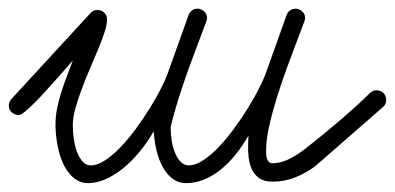

<svg xmlns="http://www.w3.org/2000/svg" viewBox="-67 -409 901 438"><path d="M651.4 -29.3Q629.9 -13.7 606.2 -4.2Q582.5 5.4 554.7 5.4Q536.1 5.4 524.9 -2.2Q513.7 -9.8 507.8 -22.2Q502 -34.7 500.2 -49.8Q498.5 -64.9 499 -80.6Q499 -85.9 499.3 -90.6Q499.5 -95.2 500 -100.1Q485.8 -75.2 469.5 -55.2Q453.1 -35.2 435.1 -21Q417 -6.8 397.5 1Q377.9 8.8 356.9 8.8Q340.8 8.8 327.6 -0.7Q314.5 -10.3 305.2 -26.4Q295.9 -42.5 290.5 -64Q285.2 -85.4 283.7 -109.4Q269.5 -85 252 -63.5Q234.4 -42 214.8 -25.9Q195.3 -9.8 174.6 -0.5Q153.8 8.8 133.3 8.8Q117.2 8.8 104 -1Q90.8 -10.7 81.5 -27.1Q72.3 -43.5 66.9 -65.2Q61.5 -86.9 60.1 -110.8Q59.6 -114.7 59.6 -117.9Q59.6 -121.1 59.6 -125Q59.6 -144 63.5 -162.8Q67.4 -181.6 73.2 -200Q79.1 -218.3 85.9 -235.8Q92.8 -253.4 99.1 -271Q94.7 -266.1 85.2 -255.1Q75.7 -244.1 63.5 -230.5Q51.3 -216.8 37.8 -201.9Q24.4 -187 12.2 -174.8Q0 -162.6 -9.8 -154.5Q-19.5 -146.5 -23.9 -146.5Q-32.2 -146.5 -39.6 -152.3Q-46.9 -158.2 -46.9 -167.5Q-46.9 -176.3 -41 -183.1L139.2 -378.9Q145.5 -386.2 154.8 -386.2Q164.6 -386.2 170.9 -380.1Q177.2 -374 177.2 -364.3Q177.2 -353 171.6 -335.9Q166 -318.8 157.5 -298.1Q148.9 -277.3 138.9 -254.2Q128.9 -231 120.4 -208.3Q111.8 -185.5 105.7 -164.3Q99.6 -143.1 99.1 -126V-122.6Q99.1 -106.9 101.6 -90.8Q104 -74.7 109.1 -61.5Q114.3 -48.3 121.8 -40Q129.4 -31.7 140.1 -31.7Q155.3 -31.7 173.1 -43.5Q190.9 -55.2 208.7 -74Q226.6 -92.8 243.7 -116.2Q260.7 -139.6 275.1 -162.8Q289.6 -186 299.8 -206.3Q310.1 -226.6 314.9 -239.7L363.3 -375Q365.7 -381.3 371.1 -385.3Q376.5 -389.2 383.3 -389.2Q391.6 -389.2 398.4 -383.3Q405.3 -377.4 405.3 -368.7Q405.3 -363.8 403.8 -360.4Q397 -341.8 386.2 -313.7Q375.5 -285.6 363.5 -252.7Q351.6 -219.7 340.6 -185.1Q329.6 -150.4 322.3 -119.1Q322.3 -104 324.7 -88.4Q327.1 -72.8 332.3 -60.3Q337.4 -47.9 345.2 -39.8Q353 -31.7 363.8 -31.7Q378.9 -31.7 396.7 -43.5Q414.6 -55.2 432.4 -74Q450.2 -92.8 467.3 -116.2Q484.4 -139.6 498.8 -162.8Q513.2 -186 523.4 -206.3Q533.7 -226.6 538.6 -239.7L586.9 -375Q589.4 -381.3 594.7 -385.3Q600.1 -389.2 606.9 -389.2Q615.2 -389.2 622.1 -383.3Q628.9 -377.4 628.9 -368.7Q628.9 -363.8 627.4 -360.4Q620.6 -341.8 609.9 -314Q599.1 -286.1 587.4 -253.9Q575.7 -221.7 564.9 -187.5Q554.2 -153.3 547.4 -122.6Q540 -90.3 540 -64.5Q540 -61 540.3 -56.2Q540.5 -51.3 542 -46.9Q543.5 -42.5 546.4 -39.6Q549.3 -36.6 554.2 -36.6Q572.3 -36.6 589.8 -44.9Q607.4 -53.2 624.5 -65.9Q651.4 -86.9 672.9 -104.5Q694.3 -122.1 712.4 -137.7Q730.5 -153.3 746.1 -167.5Q761.7 -181.6 776.4 -196.3Q783.2 -203.1 791.5 -203.1Q801.3 -203.1 807.6 -196.8Q814 -190.4 814 -180.7Q814 -172.9 808.6 -166.5Z"/></svg>

Font: Helvetia Verbundene
Style: Regular
Weight: 400
Designer: Peter Wiegel, original typeface by Carl Albert Fahrenwaldt 1901
Foundry: Peter Wiegel
Version: Version 2.000